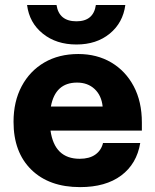

<svg xmlns="http://www.w3.org/2000/svg" viewBox="-20 -732 618 766"><path d="M480 -712Q470.5 -641 417.8 -597.8Q365 -554.5 285 -554.5Q204.5 -554.5 150.8 -597.8Q97 -641 88 -712H205.5Q215.5 -647 285 -647Q353 -647 362.5 -712ZM34 -246Q34 -327 66.5 -388Q99 -449 157 -482.8Q215 -516.5 292.5 -516.5Q366.5 -516.5 423.8 -482.8Q481 -449 513.5 -387.8Q546 -326.5 546 -243V-211H181.5Q197.5 -98.5 298 -98.5Q336.5 -98.5 360.2 -115.2Q384 -132 391 -161.5H539.5Q525.5 -78 463.5 -31.8Q401.5 14.5 299.5 14.5Q176 14.5 105 -55Q34 -124.5 34 -246ZM287.5 -402.5Q200.5 -402.5 183 -307H389.5Q385 -351 357.5 -376.8Q330 -402.5 287.5 -402.5Z"/></svg>

Font: Overused Grotesk
Style: Bold
Weight: 710
Version: Version 0.004